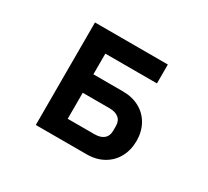

<svg xmlns="http://www.w3.org/2000/svg" viewBox="-144 -961 1287 1189"><g transform="rotate(30 500.0 -366.5)"><path d="M224 0V-733H745V-598H376V-450H587Q655 -450 706.5 -421.5Q758 -393 786 -342Q814 -291 814 -226Q814 -161 786 -109.5Q758 -58 706.5 -29Q655 0 587 0ZM567 -132Q610 -132 633.5 -151.5Q657 -171 657 -209V-241Q657 -279 633.5 -298.5Q610 -318 567 -318H376V-132Z"/></g></svg>

Font: IBM Plex Sans JP
Style: Bold
Weight: 700
Designer: Mike Abbink; Paul van der Laan; Pieter van Rosmalen; Wujin Sim; Yejin Wi; Jinhee Kim; Boomi Park; Yona Kim; Kichan Ma
Foundry: Sandoll Inc.
Version: Version 1.001